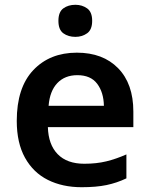

<svg xmlns="http://www.w3.org/2000/svg" viewBox="-20 -772 625 802"><path d="M301 -552Q410 -552 473.5 -487Q537 -422 537 -306V-241H180Q182 -168 221 -128Q260 -88 332 -88Q383 -88 424 -98Q465 -108 508 -127V-27Q468 -8 425 1Q382 10 321 10Q241 10 180 -20.5Q119 -51 84.5 -113Q50 -175 50 -267Q50 -406 119 -479Q188 -552 301 -552ZM303 -458Q251 -458 219.5 -425Q188 -392 183 -330H414Q413 -386 386 -422Q359 -458 303 -458ZM295 -752Q323 -752 344 -737Q365 -722 365 -685Q365 -648 344 -633Q323 -618 295 -618Q265 -618 244.5 -633Q224 -648 224 -685Q224 -722 244.5 -737Q265 -752 295 -752Z"/></svg>

Font: Noto Sans Canadian Aboriginal SemiBold
Style: Regular
Weight: 600
Designer: Monotype Design Team, Typotheque's Kevin King
Foundry: Monotype Imaging Inc.
Version: Version 2.004; ttfautohint (v1.8.4.7-5d5b)